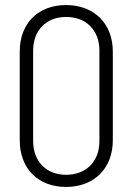

<svg xmlns="http://www.w3.org/2000/svg" viewBox="-20 -729 524 759"><path d="M241 10C352 10 426 -63 426 -175V-525C426 -636 352 -709 241 -709C130 -709 58 -636 58 -525V-175C58 -63 130 10 241 10ZM241 -38C163 -38 111 -91 111 -171V-529C111 -609 163 -662 241 -662C321 -662 373 -609 373 -529V-171C373 -91 321 -38 241 -38Z"/></svg>

Font: Barlow Semi Condensed Light
Style: Regular
Weight: 300
Width: 4
Designer: Jeremy Tribby
Foundry: Tribby Type
Version: Version 1.422;hotconv 1.0.109;makeotfexe 2.5.65596